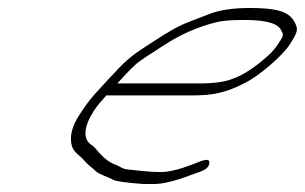

<svg xmlns="http://www.w3.org/2000/svg" viewBox="-20 -485 764 481"><path d="M273.9 -276C290.8 -294 305.2 -311 322.6 -326C331 -333 353.4 -348 391.2 -372C431 -398 474.9 -418 524.8 -430C538.3 -433 560.2 -435 591.2 -435C630.2 -435 673.3 -431 683.9 -410C690.5 -397 692 -398 676.2 -374C669.3 -364 661.3 -354 650.9 -345C618.6 -316 589.3 -297 563.8 -288C544.9 -280 516.9 -276 479.9 -276ZM246.2 -246H460.2C511.2 -246 544.6 -251 598.9 -280C627.3 -295 685.4 -342 706.2 -374C727.9 -408 726.9 -412 717.8 -430C703.6 -458 667 -465 606 -465C564 -465 530.6 -460 504.6 -450C486.2 -443 466.2 -435 447.8 -428C414.4 -415 370.6 -385 341.3 -366C307.4 -344 291.5 -330 256.8 -292C221.6 -253 209.2 -244 180 -199C160.7 -170 153.9 -144 159.6 -121C163.7 -103 180.3 -96 190.9 -83C199 -73 209.5 -66 219.1 -57C227.6 -48 253.2 -41 264.7 -34C271.3 -31 296.3 -27 339.8 -24H364.8C387.8 -24 417.3 -31 456.7 -46L484.6 -56C497 -61 503 -67 504.4 -76C505.8 -91 489.4 -84 459.5 -72C427.6 -60 402.6 -54 382.6 -54C352.6 -54 326.6 -58 304.6 -60C283.5 -62 286.5 -66 265.4 -74C252.9 -79 238.3 -90 222.7 -109C218.1 -114 214.6 -119 209.1 -122C187 -136 189.7 -168 214.9 -207C227.3 -226 235.8 -233 246.2 -246Z"/></svg>

Font: MewTooHand
Style: UltimateIta
Weight: 400
Designer: Mew Too, Robert Jablonski
Version: Version 0.77